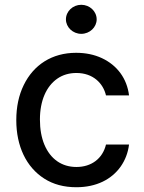

<svg xmlns="http://www.w3.org/2000/svg" viewBox="-20 -774 605 805"><path d="M300.1 11C384.2 11 448.2 -22 486.2 -76C505 -103 516.7 -133.5 521 -168H424.4C410.2 -108.7 362.9 -73.9 300.4 -73.9C238.3 -73.9 191.4 -107.6 166.2 -167.3C153.8 -197.1 147.4 -232.2 147.4 -272.7C147.4 -352.3 174.4 -412.3 220.2 -444.2C243.3 -460.2 269.9 -468 300.4 -468C370.4 -468 412.6 -424.7 424.4 -373.9H521C512.4 -445.3 470.9 -500.4 407.3 -530.2C375.4 -545.1 339.1 -552.6 299 -552.6C197.8 -552.6 120.7 -502.1 79.5 -417.3C58.6 -374.6 48.3 -325.6 48.3 -270.2C48.3 -160.9 90.2 -73.2 165.5 -25.2C203.1 -1.1 247.9 11 300.1 11ZM320.7 -632.1C356.2 -632.1 385.3 -659.8 385.3 -692.8C385.3 -726.6 356.2 -753.9 320.7 -753.9C285.5 -753.9 256.4 -726.6 256.4 -692.8C256.4 -659.8 285.5 -632.1 320.7 -632.1Z"/></svg>

Font: Inter 465
Style: Regular
Weight: 400
Designer: Rasmus Andersson
Foundry: rsms
Version: Version 3.019;Glyphs 3.1.2 (3151)